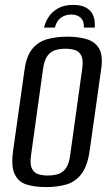

<svg xmlns="http://www.w3.org/2000/svg" viewBox="-20 -748 449 780"><path d="M277 -728Q307 -728 325.5 -719Q344 -710 353 -695.5Q362 -681 364 -665Q366 -649 365 -636H321Q322 -663 307.5 -676Q293 -689 270 -689Q246 -689 228 -676.5Q210 -664 203 -636H159Q164 -658 177.5 -679Q191 -700 215.5 -714Q240 -728 277 -728ZM167 12Q121 12 87.5 1.5Q54 -9 39 -42Q24 -75 34 -141L80 -467Q88 -522 112 -550.5Q136 -579 172.5 -589Q209 -599 254 -599Q300 -599 333.5 -588.5Q367 -578 383 -550Q399 -522 391 -467L345 -141Q336 -74 311 -41.5Q286 -9 249.5 1.5Q213 12 167 12ZM174 -35Q196 -35 215 -40.5Q234 -46 247 -63.5Q260 -81 265 -117L314 -469Q319 -504 310.5 -521.5Q302 -539 285 -544.5Q268 -550 246 -550Q224 -550 205 -544.5Q186 -539 173 -521.5Q160 -504 155 -469L106 -117Q101 -81 109.5 -63.5Q118 -46 135 -40.5Q152 -35 174 -35Z"/></svg>

Font: Alumni Sans Thin Medium
Style: Italic
Weight: 500
Italic angle: -8°
Version: Version 1.016